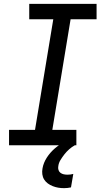

<svg xmlns="http://www.w3.org/2000/svg" viewBox="-20 -755 540 998"><path d="M377 0H27V-80H162L257 -655H132V-735H482V-655H347L252 -80H377ZM313 223Q297 223 282.5 220.5Q268 218 254 212.5Q240 207 228.5 198.5Q217 190 209.5 178Q202 166 200 151Q198 136 201 120Q206 91 223.5 64Q241 37 265.5 16Q290 -5 318 -19Q346 -33 375 -40L369 0Q353 9 339.5 21Q326 33 315 47Q304 61 294.5 76.5Q285 92 283 109Q281 119 284 128.5Q287 138 294.5 143.5Q302 149 311.5 151Q321 153 331 153Q339 153 346.5 152Q354 151 361 149L349 219Q340 221 331 222Q322 223 313 223Z"/></svg>

Font: Iosevka Term Curly Medium
Style: Italic
Weight: 500
Italic angle: -9°
Designer: Belleve Invis
Foundry: Belleve Invis
Version: Version 32.3.0